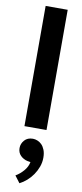

<svg xmlns="http://www.w3.org/2000/svg" viewBox="-112 -752 481 1123"><g transform="rotate(10 128.5 -190.0)"><path d="M63 0V-714H194V0ZM116 198Q92 193 74.5 175.5Q57 158 57 131Q57 105 75 84.5Q93 64 125 64Q138 64 152 69.5Q166 75 177.5 86.5Q189 98 196.5 117Q204 136 204 163Q204 191 194.5 217Q185 243 169.5 265.5Q154 288 134 305.5Q114 323 92 334L61 293Q87 278 108 253.5Q129 229 134 201Z"/></g></svg>

Font: Mukta Vaani
Style: Bold
Weight: 700
Designer: Noopur Datye, Girish Dalvi, Yashodeep Gholap, Pallavi Karambelkar
Foundry: Ek Type
Version: Version 2.538;PS 1.000;hotconv 16.6.51;makeotf.lib2.5.65220;